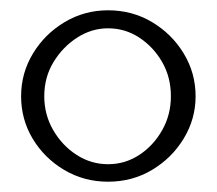

<svg xmlns="http://www.w3.org/2000/svg" viewBox="-20 -762 421 373"><path d="M190 -409Q143 -409 104.5 -432Q66 -455 43.5 -492.5Q21 -530 21 -575Q21 -620 44 -658Q67 -696 105.5 -719Q144 -742 190 -742Q237 -742 275.5 -719Q314 -696 337 -658Q360 -620 360 -575Q360 -531 337 -493Q314 -455 275.5 -432Q237 -409 190 -409ZM190 -443Q223 -443 250.5 -461Q278 -479 295 -509Q312 -539 312 -575Q312 -612 295 -641.5Q278 -671 250.5 -689Q223 -707 190 -707Q158 -707 130 -689Q102 -671 84 -641.5Q66 -612 66 -575Q66 -539 83.5 -509Q101 -479 129 -461Q157 -443 190 -443Z"/></svg>

Font: Lil Grotesk Thin
Style: Regular
Weight: 100
Designer: Bastien Sozeau
Foundry: NBR — Bastien Sozeau
Version: Version 3.003; ttfautohint (v1.8.4.7-5d5b);gftools[0.9.33]